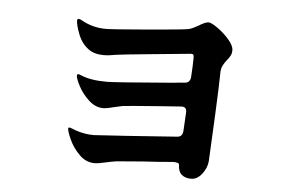

<svg xmlns="http://www.w3.org/2000/svg" viewBox="-45 -718 1090 708"><g transform="rotate(5 500.0 -364.0)"><path d="M796 -559Q796 -548 792 -540Q788 -532 779 -521Q770 -510 764.5 -498.5Q759 -487 759 -471Q759 -436 753.5 -316.5Q748 -197 745 -144Q743 -119 725.5 -96.5Q708 -74 686 -74H685Q663 -74 650 -85.5Q637 -97 637 -121Q637 -130 615 -130Q561 -125 504 -122L406 -114Q391 -112 359 -105Q339 -100 327 -100Q294 -100 269.5 -124.5Q245 -149 231.5 -178.5Q218 -208 218 -219Q218 -223 222 -223Q225 -223 232.5 -220Q240 -217 245 -215Q279 -203 314 -203Q351 -205 438.5 -211Q526 -217 621 -224Q640 -225 642 -246L646 -316V-318Q646 -338 625 -336L555 -331Q421 -321 410 -319L383 -313Q353 -305 340 -305Q311 -305 286.5 -327.5Q262 -350 247.5 -377.5Q233 -405 233 -416Q233 -422 238 -422Q240 -422 250 -418Q285 -403 345 -403Q375 -403 591 -421Q605 -423 633 -425Q651 -427 653 -447Q656 -494 656 -519Q656 -527 654 -530Q652 -533 646 -533Q606 -529 496.5 -518.5Q387 -508 369 -505Q344 -500 324 -500Q290 -500 268 -516Q242 -535 229 -568.5Q216 -602 216 -618Q216 -625 222 -625Q226 -625 233 -621Q275 -597 324 -597Q348 -597 478 -608Q608 -619 628 -623Q638 -625 649 -631Q660 -637 664 -639Q688 -654 700 -654Q710 -654 734 -637Q758 -620 777 -598Q796 -576 796 -559Z"/></g></svg>

Font: Shippori Antique B1
Style: Regular
Weight: 400
Designer: FONTDASU
Foundry: FONTDASU / Google Inc. / but / Adobe
Version: Version 2.001